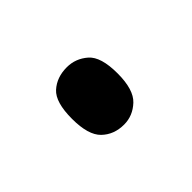

<svg xmlns="http://www.w3.org/2000/svg" viewBox="-41 -510 310 310"><g transform="rotate(-45 113.5 -355.5)"><path d="M113 -290Q133 -290 148.5 -304.5Q164 -319 164 -356Q164 -394 148.5 -407.5Q133 -421 113 -421Q90 -421 75 -407.5Q60 -394 60 -356Q60 -319 75 -304.5Q90 -290 113 -290Z"/></g></svg>

Font: Noto Serif Display Condensed Semi
Style: Regular
Weight: 600
Width: 3
Designer: Monotype Design Team
Foundry: Monotype Imaging Inc.
Version: Version 1.900